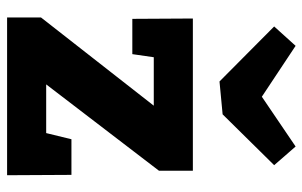

<svg xmlns="http://www.w3.org/2000/svg" viewBox="-180 -694 874 555"><g transform="rotate(90 257.5 -417.0)"><path d="M486 -186 487 0H31V-98L311 -456L333 -424H106L151 -459L137 -362H35L34 -537H474V-439L190 -68L186 -113H396L354 -67L383 -186ZM404 -834 458 -772 311 -623 216 -614 57 -772 113 -834 321 -696 202 -697Z"/></g></svg>

Font: Bitter Thin ExtraBold
Style: Regular
Weight: 800
Version: Version 3.020